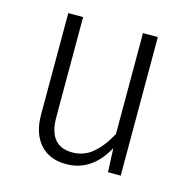

<svg xmlns="http://www.w3.org/2000/svg" viewBox="-85 -606 690 700"><g transform="rotate(15 260.5 -256.0)"><path d="M427 0H379L375 -90Q320 11 223 11Q160 11 124.5 -29Q89 -69 89 -140V-523H145V-145Q145 -36 234 -36Q278 -36 311 -64Q344 -92 371 -142V-523H427Z"/></g></svg>

Font: Fira Sans Condensed Light
Style: Regular
Weight: 300
Width: 3
Designer: bBox Type GmbH & Carrois Corporate GbR & Edenspiekermann AG
Foundry: bBox Type GmbH & Carrois Corporate GbR & Edenspiekermann AG
Version: Version 4.301